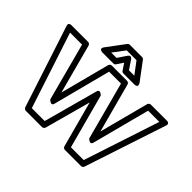

<svg xmlns="http://www.w3.org/2000/svg" viewBox="-259 -1237 1551 1551"><g transform="rotate(45 517.0 -461.0)"><path d="M-51.8 -691.9Q-52.2 -693.4 -53 -695.6Q-53.7 -697.8 -54.2 -703.4Q-54.7 -709 -53 -713.4Q-51.3 -717.8 -44.9 -721.4Q-38.6 -725.1 -27.8 -725.1H162.1Q170.9 -725.1 177.7 -719.2Q184.6 -713.4 186 -706.1L298.8 -283.2L409.2 -706.1Q411.1 -714.4 418.2 -719.7Q425.3 -725.1 433.1 -725.1H606.9Q615.7 -725.1 622.6 -719.2Q629.4 -713.4 630.9 -706.1L744.1 -283.2L855 -706.1Q856.9 -714.4 864 -719.7Q871.1 -725.1 878.9 -725.1H1061Q1062.5 -725.1 1064.7 -725.1Q1066.9 -725.1 1073 -723.9Q1079.1 -722.7 1081.8 -719.2Q1084.5 -715.8 1087.2 -709.2Q1089.8 -702.6 1085 -691.9L854 7.8Q852.1 15.6 845 20.3Q837.9 24.9 830.1 24.9H647Q638.2 24.9 631.3 19Q624.5 13.2 623 5.9L517.1 -388.2L409.2 6.8Q407.2 14.6 399.7 19.8Q392.1 24.9 384.8 24.9H201.2Q192.9 24.9 186 19.8Q179.2 14.6 176.8 7.8ZM5.9 -674.8 219.2 -24.9H366.2L493.2 -491.2Q496.1 -502 502.2 -505.9Q508.3 -509.8 514.9 -507.6Q521.5 -505.4 527.3 -501.7Q533.2 -498 537.1 -494.1L541 -490.2L666 -24.9H812L1025.9 -674.8H897.9L768.1 -179.2Q765.1 -168.5 759.3 -164.6Q753.4 -160.6 746.8 -162.6Q740.2 -164.6 734.1 -168.2Q728 -171.9 724.1 -175.8L720.2 -179.2L587.9 -674.8H452.1L323.2 -179.2Q320.3 -168.5 314.5 -164.6Q308.6 -160.6 302 -162.6Q295.4 -164.6 289.3 -168.2Q283.2 -171.9 279.3 -175.8L274.9 -179.2L143.1 -674.8ZM285.2 -786.1 397.9 -937Q406.2 -946.8 418 -946.8H556.2Q568.4 -946.8 576.2 -937L689 -786.1Q689.9 -784.7 691.7 -782Q693.4 -779.3 695.8 -772.2Q698.2 -765.1 697.3 -760Q696.3 -754.9 689.5 -750.5Q682.6 -746.1 668.9 -746.1H544.9Q531.2 -746.1 523.9 -756.8L486.8 -812L450.2 -756.8Q442.4 -746.1 429.2 -746.1H305.2Q303.2 -746.1 300 -746.3Q296.9 -746.6 289.8 -749Q282.7 -751.5 279.1 -755.1Q275.4 -758.8 276.1 -767.1Q276.9 -775.4 285.2 -786.1ZM355 -795.9H416L465.8 -870.1Q472.2 -879.4 479 -882.8Q485.8 -886.2 490.7 -884.5Q495.6 -882.8 499.5 -879.6Q503.4 -876.5 505.9 -873L507.8 -870.1L558.1 -795.9H619.1L543 -897H431.2Z"/></g></svg>

Font: Trueno Bold Outline
Style: Regular
Weight: 700
Width: 6
Designer: Julieta Ulanovsky
Foundry: Julieta Ulanovsky
Version: Version 3.001b | FøM Fix